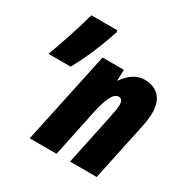

<svg xmlns="http://www.w3.org/2000/svg" viewBox="-162 -856 975 998"><g transform="rotate(30 325.5 -357.0)"><path d="M12 -429H145C187 -504 227 -596 263 -704L261 -714H105C77 -613 46 -520 12 -429ZM147 0H308L368 -285C384 -359 405 -419 440 -419C458 -419 465 -406 465 -384C465 -366 460 -337 454 -308L389 0H549L624 -353C631 -388 633 -413 633 -433C633 -533 572 -563 513 -563C466 -563 426 -535 394 -489H391L393 -553H265Z"/></g></svg>

Font: Noto Sans ExtraCondensed Black
Style: Italic
Weight: 900
Width: 2
Italic angle: -12°
Designer: Monotype Design Team
Foundry: Monotype Imaging Inc.
Version: Version 2.013